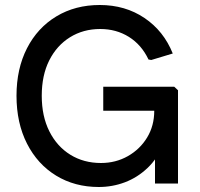

<svg xmlns="http://www.w3.org/2000/svg" viewBox="-20 -734 798 768"><path d="M375 14Q279 14 204.5 -31.5Q130 -77 88 -159.5Q46 -242 46 -351Q46 -459 88 -541Q130 -623 205.5 -668.5Q281 -714 379 -714Q481 -714 558 -662Q635 -610 671 -520L585 -494L574 -496Q546 -555 495.5 -586.5Q445 -618 381 -618Q313 -618 260 -585Q207 -552 177 -492.5Q147 -433 147 -351Q147 -269 177.5 -208.5Q208 -148 261.5 -115Q315 -82 384 -82Q443 -82 491.5 -109.5Q540 -137 568.5 -184Q597 -231 597 -291V-319L638 -291H393V-387H677L692 -373V0H600V-157H634Q610 -100 570 -62Q530 -24 480 -5Q430 14 375 14Z"/></svg>

Font: Fustat SemiBold
Style: Regular
Weight: 600
Designer: Mohamed Gaber, Khaled Hosny, Laura Garcia Mut
Foundry: Kief Type Foundry, Alif Type Foundry, Hard Type Foundry
Version: Version 1.007